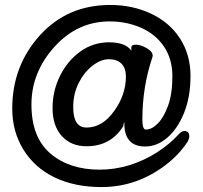

<svg xmlns="http://www.w3.org/2000/svg" viewBox="-20 -738 824 781"><path d="M332 -219.2Q397 -219.2 444.8 -287.1Q491.7 -352.1 492.2 -425.8Q492.2 -460.9 474.1 -479Q456.1 -497.1 423.1 -497.1Q390.1 -497.1 356 -470.5Q321.8 -443.8 299.8 -399.9Q277.8 -356 277.8 -301.8Q277.8 -219.2 332 -219.2ZM393.1 22.9Q284.2 22.9 202.6 -16.1Q121.1 -55.2 75.4 -129.2Q29.8 -203.1 29.8 -295.9Q29.8 -469.7 141.8 -593.8Q253.9 -717.8 428.2 -717.8Q519 -717.8 594.5 -682.4Q669.9 -647 712.4 -581.1Q754.9 -515.1 754.9 -429.2Q754.9 -344.2 729 -279.5Q703.1 -214.8 661.1 -178.5Q619.1 -142.1 570.8 -142.1Q485.8 -142.1 485.8 -235.8Q485.8 -240.7 484.9 -241Q483.9 -241.2 481 -224.1Q430.2 -143.1 332 -143.1Q269 -143.1 231.4 -184.6Q193.8 -226.1 193.8 -297.9Q193.8 -368.7 224.4 -429.9Q254.9 -491.2 306.9 -528.6Q358.9 -565.9 423.8 -565.9Q489.7 -565.9 514.2 -532.2V-544.9Q514.2 -556.2 532.2 -556.2Q545.4 -556.2 560.8 -550Q576.2 -543.9 588.6 -533.9Q601.1 -523.9 601.1 -511.2L600.1 -505.9Q559.1 -384.8 559.1 -252Q559.1 -210.9 573.2 -210.9Q597.2 -210.9 621.6 -235.4Q646 -259.8 663.6 -307.9Q681.2 -356 681.2 -428.2Q681.2 -498 647 -548.6Q612.8 -599.1 554 -625Q495.1 -650.9 425.8 -650.9Q294.9 -650.9 201.4 -547.4Q107.9 -443.8 107.9 -313Q107.9 -179.2 185.1 -113.5Q262.2 -47.9 385 -47.9Q507.8 -47.9 620.1 -119.1Q670.9 -152.3 705.1 -189.9Q718.3 -205.1 730 -205.1Q750 -205.1 750 -183.1Q750 -175.3 744.1 -163.1Q709 -108.9 653.8 -66.9Q536.1 22.9 393.1 22.9Z"/></svg>

Font: LXGW WenKai Screen R
Style: Regular
Weight: 400
Designer: Fontworks Inc.
Version: Version 1.235;May 31, 2022